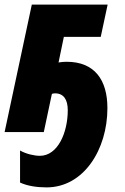

<svg xmlns="http://www.w3.org/2000/svg" viewBox="-26 -573 543 833"><path d="M176 240C337 240 440 76 440 -104C440 -227 384 -305 263 -305C253 -305 239 -304 228 -302L251 -413H411L441 -553H112L-6 0H164L199 -165C201 -167 207 -168 213 -168C250 -168 268 -141 268 -95C268 2 225 103 147 103C123 103 87 95 61 80V219C93 234 135 240 176 240Z"/></svg>

Font: Noto Sans Condensed Black
Style: Italic
Weight: 900
Width: 3
Italic angle: -12°
Designer: Monotype Design Team
Foundry: Monotype Imaging Inc.
Version: Version 2.013